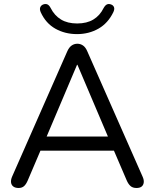

<svg xmlns="http://www.w3.org/2000/svg" viewBox="-20 -930 770 957"><path d="M73 7Q56 7 46.2 -0.5Q36.5 -8 35 -21Q33.5 -34 40.5 -50L315.5 -674.5Q324.5 -694.5 337.2 -703.2Q350 -712 365.5 -712Q381 -712 393.8 -703.2Q406.5 -694.5 415 -674.5L690.5 -50Q698 -34 696.5 -20.8Q695 -7.5 686 -0.2Q677 7 660.5 7Q641.5 7 630.5 -2.8Q619.5 -12.5 611.5 -31L538.5 -201L579 -179H150L191 -201L118.5 -31Q110 -11 99.5 -2Q89 7 73 7ZM364 -607 204.5 -230.5 180.5 -249.5H548.5L526 -230.5L366 -607ZM364 -760Q304 -760 256 -787Q208 -814 183 -869Q176.5 -884 180.8 -894Q185 -904 196 -908Q208 -912 216.8 -907.8Q225.5 -903.5 232.5 -890Q251.5 -852.5 284 -832.8Q316.5 -813 364.5 -813Q413 -813 445.5 -832.8Q478 -852.5 496.5 -890Q504 -903.5 512.8 -907.8Q521.5 -912 533 -908Q544.5 -904 548.2 -894.2Q552 -884.5 545 -869.5Q518.5 -814.5 470.8 -787.2Q423 -760 364 -760Z"/></svg>

Font: Nunito ExtraLight
Style: Regular
Weight: 200
Designer: Vernon Adams
Foundry: Vernon Adams
Version: Version 3.602;April 4, 2023;FontCreator 14.0.0.2856 64-bit